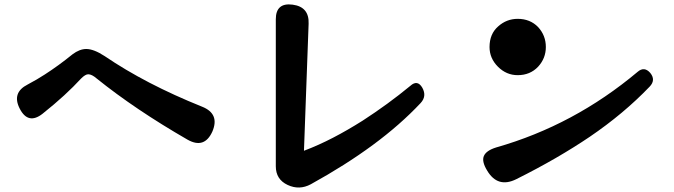

<svg xmlns="http://www.w3.org/2000/svg" viewBox="-20 -805 3040 866"><path d="M826 -175Q590 -311 416 -451Q394 -470 378 -470Q365 -470 346 -451Q312 -414 269 -374.5Q226 -335 172 -292Q107 -241 69 -315Q32 -387 105 -424Q126 -435 145.5 -446.5Q165 -458 182 -469Q213 -489 244 -511.5Q275 -534 307 -560Q339 -584 369 -584Q403 -584 452 -552Q637 -426 891 -324Q972 -292 938 -212Q902 -132 826 -175Z M1277 29Q1224 4 1224 -55V-718Q1224 -794 1300 -784Q1375 -774 1372 -698L1351 -125Q1417 -150 1482.5 -184Q1548 -218 1616 -261Q1673 -298 1726.5 -337Q1780 -376 1831 -418Q1863 -447 1885 -409Q1906 -371 1877 -340Q1785 -242 1661.5 -151Q1538 -60 1382 26Q1330 54 1277 29Z M2177 -36Q2152 -77 2162.5 -101.5Q2173 -126 2218 -140Q2569 -240 2856 -481Q2886 -507 2913 -476Q2939 -444 2910 -414Q2793 -292 2640 -188Q2569 -140 2487 -92.5Q2405 -45 2309 3Q2225 45 2177 -36ZM2315 -466Q2264 -466 2226 -504Q2188 -542 2188 -593Q2188 -652 2227 -686Q2265 -720 2315 -720Q2371 -720 2407 -683Q2442 -645 2442 -593Q2442 -542 2407 -504Q2371 -466 2315 -466Z"/></svg>

Font: MaokenZhuyuanTi
Style: Regular
Weight: 400
Designer: Fontworks Inc & LongZhuTi team: ZERO子、时光羊、荆南、频凡、刘鹏、Little White Dog、帆影Magmeta、奈白不弍、白日月球、ChaoTawei、雨三（排名不分先后）
Version: Version 1.000; 20230222